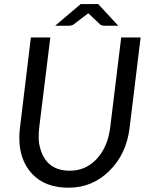

<svg xmlns="http://www.w3.org/2000/svg" viewBox="-20 -897 711 926"><path d="M176.3 -173.8Q208 -73.7 316.9 -73.7Q393.6 -73.7 446.3 -130.4Q499 -187 511.2 -279.8L564.5 -716.3H658.2L605 -279.8Q589.8 -154.3 507.8 -73.2Q425.3 8.3 311 8.3Q196.8 8.3 134.3 -59.1Q72.3 -126.5 73.2 -233.9Q73.2 -256.3 76.2 -279.8L128.9 -716.3H222.7L168.9 -280.3Q166.5 -255.9 166.5 -230.5Q166.5 -205.1 176.3 -173.8ZM484.9 -772.9Q470.2 -772.9 462.9 -779.3L405.8 -833L335 -779.3Q326.7 -772.9 311 -772.9H246.1L369.1 -877.4H453.6L550.3 -772.9Z"/></svg>

Font: Lato-Italic
Style: Italic
Weight: 400
Italic angle: -7°
Designer: Lukasz Dziedzic
Foundry: tyPoland Lukasz Dziedzic
Version: Version 1.104; Western+Polish opensource